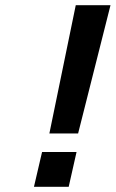

<svg xmlns="http://www.w3.org/2000/svg" viewBox="-20 -715 443 735"><path d="M270 -695H403L279 -204H169ZM110 0 141 -133H273L243 0Z"/></svg>

Font: Coval
Style: ExtraBold Italic
Weight: 800
Foundry: Context Ltd
Version: Version 001.000